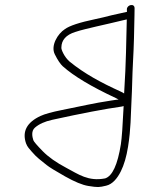

<svg xmlns="http://www.w3.org/2000/svg" viewBox="-20 -708 558 762"><path d="M472.6 -337C481 -469.4 480.6 -539.9 483.2 -631C479.7 -630.3 475.4 -629.3 470.2 -628C433.5 -618.6 398 -611.5 360.7 -602.5L319.1 -592.5C303.8 -588.8 290.2 -585 278.3 -581C242.3 -569.6 224.1 -549.3 223.6 -520C222.9 -515.3 225.5 -507.1 231.6 -495.4C237.7 -483.6 245.7 -473.1 255.7 -464C314.3 -415.8 383.1 -379 457 -345.5C465 -341.8 470.3 -339 472.6 -337ZM470.7 -287 462.4 -285C396.1 -275.7 304.3 -258.2 187 -232.4C157.9 -226 135.2 -215.8 118.8 -201.6C103.1 -188.1 107.9 -165.2 112.3 -151.6C114.2 -146 126.5 -131.6 149.2 -108.3C171.9 -85.1 203.2 -62.9 243.1 -41.9C291.4 -16.4 330.4 13 397.2 0C426 -9.1 446.8 -54.3 459.7 -135.5C463.3 -158.5 467 -209 470.7 -287ZM483.9 -661 483.5 -671C483.4 -689.2 514.5 -696.4 514.1 -675L513.7 -647C512.4 -581.4 511.7 -531.6 507.8 -461.5C504.7 -405.1 504.8 -361.3 501.8 -306.5C498.5 -245.5 499.8 -199.1 488.2 -125.8C481.8 -85.8 472.2 -53.1 459.4 -27.7C445.5 -0.1 426.7 23.1 401.1 29C373.1 35.5 369.6 36.2 330.4 30C307 26.2 276.1 13.5 237.9 -8.1C199.7 -29.6 175.5 -44.6 165.1 -53C142.3 -71.6 125.5 -82.8 104.8 -107.5L93.4 -121C89.5 -125.7 86.1 -131.7 83.3 -139C67.2 -186.1 86.4 -222.4 140.9 -247.8C157.8 -255.6 186 -263.5 225.6 -271.3C306.2 -287.2 349.2 -298.2 421.2 -309L441.2 -312C445.6 -312.7 448.8 -313 450.8 -313C450.3 -313.7 446.4 -315.7 439.3 -319C342.4 -364.2 272.4 -406.2 229.1 -445C219.5 -453.7 208.9 -469.5 197.5 -492.4C180 -527.3 210 -574.7 237 -592C255.3 -605.7 295.6 -619 357.8 -632C378.8 -636.4 400.5 -641.5 422.8 -647.4C438.7 -651.6 469.6 -657.1 483.9 -661Z"/></svg>

Font: MewTooHand
Style: ReversedIta
Weight: 400
Designer: Mew Too, Robert Jablonski
Version: Version 0.77